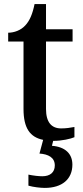

<svg xmlns="http://www.w3.org/2000/svg" viewBox="-20 -679 407 939"><path d="M241 10C283 10 326 0 344 -8V-58C323 -54 303 -51 279 -51C232 -51 205 -81 205 -146V-476H335V-536H205V-659H149C139 -610 125 -577 103 -554C82 -531 49 -519 20 -519V-476H95V-146C95 -52 127 -8 191 5L173 72C216 75 248 91 248 130C248 164 225 183 187 183C169 183 143 180 119 175V229C143 236 178 240 199 240C284 240 334 197 334 126C334 73 299 39 234 34L240 10Z"/></svg>

Font: Noto Serif Medium
Style: Regular
Weight: 500
Designer: Monotype Design Team
Foundry: Monotype Imaging Inc.
Version: Version 2.013